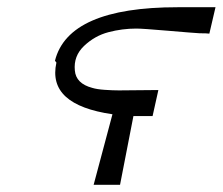

<svg xmlns="http://www.w3.org/2000/svg" viewBox="-20 -512 616 531"><path d="M136 -339Q135 -340 134 -341.5Q133 -343 132 -344Q169 -492 471 -492H576L559 -419Q552 -420 532 -420Q514 -421 444 -427Q374 -433 357 -433Q318 -433 280 -423Q242 -413 212.5 -385Q183 -357 187 -317Q190 -281 235 -269Q248 -265 270 -263.5Q292 -262 309 -262Q326 -262 362.5 -262.5Q399 -263 418 -263L402 -191H349L312 -1H239L291 -196Q201 -209 162 -244.5Q123 -280 136 -339Z"/></svg>

Font: Coval
Style: ExtraLight Italic
Weight: 200
Foundry: Context Ltd
Version: Version 001.000